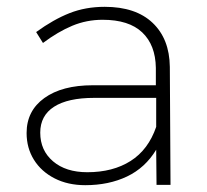

<svg xmlns="http://www.w3.org/2000/svg" viewBox="-20 -542 606 563"><path d="M439 0 438 -103Q406 -50 352.5 -24.5Q299 1 230 1Q179 1 140 -19Q101 -39 79.5 -73.5Q58 -108 58 -152Q58 -217 110 -254.5Q162 -292 252 -292H437V-343Q436 -410 397 -447Q358 -484 281 -484Q234 -484 192 -466.5Q150 -449 106 -416L86 -448Q137 -485 184 -503.5Q231 -522 287 -522Q378 -522 427.5 -475Q477 -428 478 -346L480 0ZM438 -170V-255H256Q179 -255 138.5 -229Q98 -203 98 -153Q98 -101 135.5 -69Q173 -37 236 -37Q311 -37 363 -70Q415 -103 438 -170Z"/></svg>

Font: Argentum Sans ExtraLight
Style: Regular
Weight: 275
Designer: Julieta Ulanovsky (Modified by Cristiano Sobral)
Foundry: Julieta Ulanovsky
Version: Version 1.000; ttfautohint (v1.5.65-e2d9)